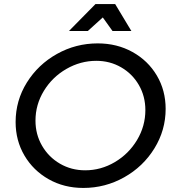

<svg xmlns="http://www.w3.org/2000/svg" viewBox="-20 -920 857 947"><path d="M628 -767H535L487 -834L413 -767H320L451 -900H548ZM797 -383Q797 -278 741.5 -188Q686 -98 592.5 -45.5Q499 7 391 7Q296 7 220 -36Q144 -79 100.5 -153Q57 -227 57 -318Q57 -424 112.5 -513Q168 -602 261 -654Q354 -706 462 -706Q557 -706 633.5 -663.5Q710 -621 753.5 -547.5Q797 -474 797 -383ZM155 -325Q155 -257 187.5 -201Q220 -145 276 -112.5Q332 -80 400 -80Q478 -80 546.5 -120.5Q615 -161 656 -229.5Q697 -298 697 -377Q697 -445 665 -500.5Q633 -556 577.5 -588Q522 -620 455 -620Q377 -620 307.5 -580Q238 -540 196.5 -472Q155 -404 155 -325Z"/></svg>

Font: TypoPRO Montserrat
Style: Italic
Weight: 400
Italic angle: -11.3°
Designer: Julieta Ulanovsky
Foundry: Julieta Ulanovsky
Version: Version 6.001